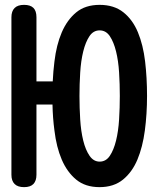

<svg xmlns="http://www.w3.org/2000/svg" viewBox="-20 -760 640 790"><path d="M130 -689V-425H197Q199 -467 204 -507Q212 -575 234 -626.5Q256 -678 293.5 -709Q331 -740 390 -740Q449 -740 487.5 -709.5Q526 -679 547.5 -627Q569 -575 577 -507.5Q585 -440 585 -365Q585 -291 576 -223Q567 -155 545.5 -103.5Q524 -52 486 -21Q448 10 389.5 10Q331 10 293.5 -21Q256 -52 234 -103.5Q212 -155 204 -223Q197 -275 196 -330H130V-41Q130 -16 117.5 -3Q105 10 79 10Q53 10 40 -3Q27 -16 27 -41V-689Q27 -714 40 -727Q53 -740 79 -740Q105 -740 117.5 -727.5Q130 -715 130 -689ZM390 -95Q416 -95 432 -119Q448 -143 457.5 -181.5Q467 -220 470 -268.5Q473 -317 473 -365Q473 -414 470 -462Q467 -510 457.5 -548.5Q448 -587 432 -611Q416 -635 390 -635Q364 -635 348 -611Q332 -587 322.5 -548.5Q313 -510 310 -461.5Q307 -413 307 -365Q307 -317 310 -268.5Q313 -220 322.5 -181.5Q332 -143 348.5 -119Q365 -95 390 -95Z"/></svg>

Font: Maple Mono SemiBold
Style: Regular
Weight: 600
Monospace: yes
Designer: subframe7536
Version: Version 7.000